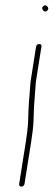

<svg xmlns="http://www.w3.org/2000/svg" viewBox="-20 -665 201 719"><path d="M126.7 -500C120.1 -500 116.2 -496.7 115.1 -490L95.7 -367.5C94.3 -358.5 93.3 -348.8 92.7 -338.5C92 -328.2 91.3 -318.7 90.6 -310C89.9 -301.3 89.2 -292.3 88.4 -283C87.6 -273.7 87 -262.5 86.6 -249.5C86.2 -236.5 85.6 -221.6 85 -204.8C84.3 -188 81.5 -164.1 76.6 -133L51.7 24C51.3 26.7 51.9 29 53.6 31C55.3 33 57.5 34 60.2 34C62.8 34 65.3 33 67.6 31C69.9 29 71.3 26.7 71.7 24L96.6 -133C101.6 -164.6 104.5 -190.4 105.4 -210.5C106 -224.8 106.5 -238.5 106.9 -251.5C107.3 -264.5 108.2 -279.6 109.7 -296.7C111.1 -313.9 112.2 -328.3 112.9 -340C113.5 -350 114.5 -359.3 115.8 -368L135.1 -490C136.2 -496.7 133.4 -500 126.7 -500ZM142.2 -642C136.8 -637.3 136.5 -632.2 141.3 -626.5C146 -620.8 151.1 -620.3 156.5 -625C161.9 -629.7 162.3 -634.8 157.5 -640.5C152.7 -646.2 147.6 -646.7 142.2 -642Z"/></svg>

Font: Proton
Style: RgCndIt
Weight: 500
Version: Version 1.017